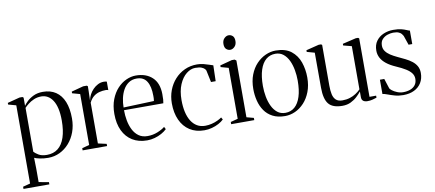

<svg xmlns="http://www.w3.org/2000/svg" viewBox="-78 -1011 3488 1539"><g transform="rotate(-10 1665.5 -242.0)"><path d="M4.5 222V204L64 188.5V-448L0.5 -465.5V-479L100.5 -505H124L132.5 -498.5V-432Q141 -445.5 161.8 -465.8Q182.5 -486 215.2 -501.8Q248 -517.5 292 -517.5Q353.5 -517.5 396.8 -488.5Q440 -459.5 462.8 -403.8Q485.5 -348 485.5 -267.5Q485.5 -208 467 -157.2Q448.5 -106.5 415.2 -68.8Q382 -31 338.2 -10Q294.5 11 244 11Q206 11 175.2 4.2Q144.5 -2.5 131.5 -9L133.5 80.5V189L215 204V222ZM237.5 -14Q291.5 -14 328 -42.8Q364.5 -71.5 383.2 -127.8Q402 -184 402 -265.5Q402 -321.5 392.5 -362.5Q383 -403.5 365.5 -430.2Q348 -457 324.5 -470.2Q301 -483.5 273 -483.5Q240 -483.5 212.5 -471.5Q185 -459.5 165 -443.5Q145 -427.5 133.5 -415V-58Q144 -45.5 169.5 -29.8Q195 -14 237.5 -14Z M525 0V-18L584 -33.5V-448L521 -465.5V-479L618.5 -505H648L655.5 -499L655 -458L652.5 -377L654 -387Q657.5 -408.5 669 -430.5Q680.5 -452.5 698.5 -471Q716.5 -489.5 739 -501Q761.5 -512.5 786.5 -512.5Q795.5 -512.5 801.5 -511.5Q807.5 -510.5 811.5 -509V-440Q807.5 -442 802.8 -443Q798 -444 791.5 -444Q765 -444 739.5 -437.5Q714 -431 692.2 -414Q670.5 -397 655 -365.5V-33.5L724 -18V0Z M1049.5 11Q980 11 930 -19.8Q880 -50.5 853 -107.2Q826 -164 826 -242.5Q826 -309.5 845.8 -360.5Q865.5 -411.5 898 -446.5Q930.5 -481.5 969.8 -499.2Q1009 -517 1048 -517Q1131.5 -517 1181.5 -470.2Q1231.5 -423.5 1232.5 -334Q1233 -304.5 1231.5 -288.2Q1230 -272 1227.5 -259.5H907.5Q907.5 -217 915.2 -175Q923 -133 940.5 -98.5Q958 -64 987 -43.2Q1016 -22.5 1058.5 -22.5Q1101.5 -22.5 1140 -38Q1178.5 -53.5 1200.5 -72L1211 -52Q1193 -34.5 1167.2 -20.2Q1141.5 -6 1111.2 2.5Q1081 11 1049.5 11ZM908 -281.5 1156.5 -290.5Q1158.5 -302 1158.8 -312.2Q1159 -322.5 1159 -333Q1159 -408.5 1133 -450.2Q1107 -492 1050.5 -492Q1012.5 -492 985.2 -473.2Q958 -454.5 941 -423.8Q924 -393 916 -355.8Q908 -318.5 908 -281.5Z M1515 11Q1446 11 1396.5 -21Q1347 -53 1320.8 -111Q1294.5 -169 1294.5 -246.5Q1294.5 -303 1313 -352.2Q1331.5 -401.5 1365.5 -439.2Q1399.5 -477 1445.5 -498.2Q1491.5 -519.5 1547 -519.5Q1573.5 -519.5 1599.5 -513Q1625.5 -506.5 1645.8 -499.2Q1666 -492 1675 -489.5L1671.5 -361H1633.5L1613.5 -456.5Q1612.5 -461.5 1605.2 -470.5Q1598 -479.5 1580 -487Q1562 -494.5 1528 -494.5Q1491 -494.5 1455.8 -466.5Q1420.5 -438.5 1398 -385.8Q1375.5 -333 1375.5 -258.5Q1375.5 -205.5 1385.2 -162.2Q1395 -119 1414.2 -88Q1433.5 -57 1462 -40.2Q1490.5 -23.5 1527.5 -23.5Q1555 -23.5 1581.2 -30Q1607.5 -36.5 1629 -46.8Q1650.5 -57 1664 -67L1674.5 -49Q1658 -32.5 1632.2 -18.8Q1606.5 -5 1576.2 3Q1546 11 1515 11Z M1734 0V-18L1793 -33.5V-448L1730 -465.5V-479L1828 -505H1851L1864 -495.5V-33.5L1922 -18V0ZM1830.5 -588.5Q1813 -588.5 1798.8 -601.2Q1784.5 -614 1784.5 -643Q1784.5 -672 1801.2 -688.8Q1818 -705.5 1836.5 -705.5H1837.5Q1855 -705.5 1869.2 -693Q1883.5 -680.5 1883.5 -651Q1883.5 -622 1866.8 -605.2Q1850 -588.5 1831.5 -588.5Z M1957.5 -246.5Q1957.5 -311.5 1977.2 -362.2Q1997 -413 2030.2 -448Q2063.5 -483 2104.2 -501.2Q2145 -519.5 2187 -519.5Q2266 -519.5 2312.8 -482.8Q2359.5 -446 2379.8 -387.5Q2400 -329 2400 -263Q2400 -198 2380.2 -147Q2360.5 -96 2327.8 -60.8Q2295 -25.5 2254.5 -7.2Q2214 11 2172 11Q2113 11 2071.8 -10.5Q2030.5 -32 2005.5 -68.5Q1980.5 -105 1969 -151Q1957.5 -197 1957.5 -246.5ZM2179 -14Q2223 -14 2254.5 -41.2Q2286 -68.5 2303 -121.5Q2320 -174.5 2320 -252Q2320 -295.5 2312.2 -338.5Q2304.5 -381.5 2287.8 -416.8Q2271 -452 2244.5 -473.2Q2218 -494.5 2180 -494.5Q2136 -494.5 2104 -467.8Q2072 -441 2054.8 -388.2Q2037.5 -335.5 2037.5 -257.5Q2037.5 -213 2045.5 -169.8Q2053.5 -126.5 2070.5 -91.2Q2087.5 -56 2114.2 -35Q2141 -14 2179 -14Z M2842 8Q2820.5 8 2808 -1.8Q2795.5 -11.5 2795.5 -33V-79Q2781 -60.5 2759 -39.8Q2737 -19 2707.2 -4.5Q2677.5 10 2638.5 10Q2559.5 10 2526.8 -30.5Q2494 -71 2494 -163L2493.5 -448L2431 -465.5V-479L2535 -505H2554.5L2562.5 -499V-166Q2562.5 -126.5 2569 -96.5Q2575.5 -66.5 2593.8 -49.8Q2612 -33 2646.5 -33Q2679.5 -33 2707 -41.8Q2734.5 -50.5 2756.5 -65Q2778.5 -79.5 2795 -96.5V-448L2727.5 -465.5V-479L2837.5 -505H2856L2864 -499V-23.5H2918V-7Q2902.5 -2 2884 3Q2865.5 8 2842 8Z M3133.5 10Q3096.5 10 3065 1Q3033.5 -8 3009.5 -17.2Q2985.5 -26.5 2970 -27.5V-144H3005.5L3030.5 -66Q3032.5 -57.5 3048.5 -45Q3064.5 -32.5 3088.2 -22.8Q3112 -13 3137 -13Q3169 -13 3194.8 -22.5Q3220.5 -32 3235.8 -52Q3251 -72 3251 -102.5Q3251 -127.5 3236.2 -147.8Q3221.5 -168 3191.5 -186.8Q3161.5 -205.5 3115.5 -225.5Q3069.5 -245.5 3040 -269Q3010.5 -292.5 2996.2 -319.8Q2982 -347 2982 -378Q2982 -425 3004.8 -456.2Q3027.5 -487.5 3064.5 -503.2Q3101.5 -519 3143 -519Q3183 -519 3208 -512.8Q3233 -506.5 3248.5 -499.5Q3264 -492.5 3275 -490V-380.5H3245L3219 -456.5Q3215 -464.5 3207.2 -474Q3199.5 -483.5 3183.8 -490.2Q3168 -497 3139.5 -497Q3118.5 -497 3093.8 -489Q3069 -481 3051 -462Q3033 -443 3033 -410Q3033 -384.5 3047 -364.8Q3061 -345 3085.2 -329.2Q3109.5 -313.5 3139.5 -299.5Q3171 -285 3200.2 -270.5Q3229.5 -256 3252.5 -238.2Q3275.5 -220.5 3289 -196.8Q3302.5 -173 3302.5 -140.5Q3302.5 -95 3281.8 -61Q3261 -27 3223.2 -8.5Q3185.5 10 3133.5 10Z"/></g></svg>

Font: Merriweather 144pt Light
Style: Regular
Weight: 300
Version: Version 2.100